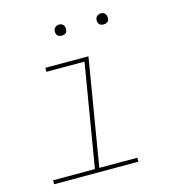

<svg xmlns="http://www.w3.org/2000/svg" viewBox="-106 -797 812 887"><g transform="rotate(-15 300.0 -353.5)"><path d="M44 0V-19H244L326 -511H144V-530H350L265 -19H447V0ZM456 -654Q450 -654 444 -656Q438 -658 434.5 -663Q431 -668 430 -674Q429 -680 430 -686Q431 -691 433.5 -695Q436 -699 439.5 -701.5Q443 -704 447.5 -705.5Q452 -707 456 -707Q463 -707 468.5 -704.5Q474 -702 477.5 -697Q481 -692 482 -686Q483 -680 482 -674Q482 -669 479.5 -665Q477 -661 473 -658.5Q469 -656 465 -655Q461 -654 456 -654ZM256 -654Q250 -654 244 -656Q238 -658 234.5 -663Q231 -668 230 -674Q229 -680 230 -686Q231 -691 233.5 -695Q236 -699 239.5 -701.5Q243 -704 247.5 -705.5Q252 -707 256 -707Q263 -707 268.5 -704.5Q274 -702 277.5 -697Q281 -692 282 -686Q283 -680 282 -674Q282 -669 279.5 -665Q277 -661 273 -658.5Q269 -656 265 -655Q261 -654 256 -654Z"/></g></svg>

Font: Iosevka Curly ThExObl
Style: Regular
Weight: 100
Width: 7
Italic angle: -9°
Monospace: yes
Designer: Belleve Invis
Foundry: Belleve Invis
Version: Version 11.1.0; ttfautohint (v1.8.3)